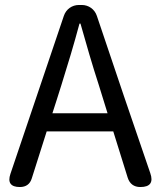

<svg xmlns="http://www.w3.org/2000/svg" viewBox="-20 -753 648 773"><path d="M479 -366 370 -689C361 -716 337 -733 309 -733H298C270 -733 246 -716 237 -689L22 -53C10 -18 23 0 60 0C85 0 101 -12 108 -35L168 -224H302H436L494 -38C502 -13 519 0 545 0C585 0 598 -19 585 -56ZM209 -353 227 -410C253 -493 277 -572 300 -658H304C328 -573 351 -493 378 -410L413 -297H302H191Z"/></svg>

Font: GenSenRounded2 TW R
Style: Regular
Weight: 400
Version: Version 2.100;PS 2.1;hotconv 16.6.51;makeotf.lib2.5.65220 DE